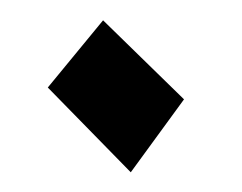

<svg xmlns="http://www.w3.org/2000/svg" viewBox="-20 -193 239 190"><path d="M162.1 -94.7 109.4 -22.5 27.3 -106.4 82 -172.9Z"/></svg>

Font: Poor Story
Style: Regular
Weight: 400
Designer: YoonDesign Inc.
Foundry: YoonDesign Inc.
Version: Version 3.00